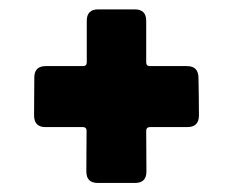

<svg xmlns="http://www.w3.org/2000/svg" viewBox="-20 -452 513 418"><path d="M54.2 -200.7Q54.2 -221.2 54.4 -241.9Q54.7 -262.7 54.7 -283.2Q54.7 -308.1 79.6 -308.1H160.6Q168.9 -308.1 168.9 -316.4V-406.7Q168.9 -431.6 193.8 -431.6H273.4Q298.3 -431.6 298.3 -406.7V-316.4Q298.3 -308.1 306.2 -308.1H387.2Q411.6 -308.1 412.1 -283.2Q412.6 -262.7 412.8 -241.9Q413.1 -221.2 413.1 -200.7Q413.1 -175.3 387.7 -175.3H306.6Q298.3 -175.3 298.3 -167L298.8 -78.6Q298.8 -53.7 273.9 -53.7H192.9Q168 -53.7 168 -78.6Q168 -100.6 168.2 -122.8Q168.5 -145 168.5 -167Q168.5 -175.3 160.6 -175.3H79.1Q54.2 -175.3 54.2 -200.7Z"/></svg>

Font: Belanosima SemiBold
Style: Regular
Weight: 600
Designer: The DocRepair Project, Santiago Orozco
Foundry: Google
Version: Version 2.000